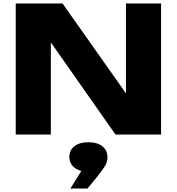

<svg xmlns="http://www.w3.org/2000/svg" viewBox="-20 -770 1012 1099"><path d="M765 -145 701 -132V-750H902V0H641L208 -617L271 -630V0H70V-750H338ZM383 309 478 156 486 213Q437 213 407 190Q377 167 377 128Q377 89 406.5 66.5Q436 44 486 44Q536 44 565.5 67Q595 90 595 130Q595 157 581 180Q567 203 535 243L481 309Z"/></svg>

Font: Unbounded
Style: Bold
Weight: 700
Designer: Luke Prowse, Jean-Baptiste Morizot, Fátima Lázaro, Florian Runge
Foundry: NaN
Version: Version 1.700